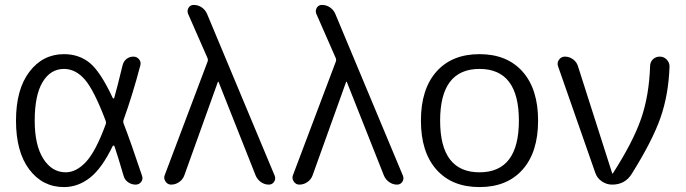

<svg xmlns="http://www.w3.org/2000/svg" viewBox="-20 -750 2786 780"><path d="M240 -470Q185 -470 153 -416.5Q121 -363 121 -260Q121 -160 156 -105Q191 -50 247 -50Q290 -50 329.5 -92.5Q369 -135 409 -244Q412 -252 409 -260Q362 -384 324.5 -427Q287 -470 240 -470ZM240 10Q153 10 99 -61.5Q45 -133 45 -260Q45 -387 99.5 -458.5Q154 -530 240 -530Q301 -530 344.5 -494.5Q388 -459 438 -352Q439 -350 441 -350Q443 -350 444 -352Q455 -390 478 -485Q482 -501 494 -510.5Q506 -520 522 -520Q536 -520 545 -509Q554 -498 550 -484Q519 -366 482 -263Q479 -256 483 -246Q512 -171 557 -36Q562 -22 553.5 -11Q545 0 531 0Q514 0 500 -10Q486 -20 482 -36Q459 -115 445 -156Q444 -158 441.5 -158.5Q439 -159 438 -157Q394 -66 345.5 -28Q297 10 240 10Z M675 0Q661 0 652.5 -12.5Q644 -25 649 -38L823 -499Q826 -506 823 -514L744 -694Q739 -707 746 -718.5Q753 -730 767 -730Q785 -730 799.5 -720Q814 -710 821 -694L1096 -36Q1101 -23 1093.5 -11.5Q1086 0 1072 0Q1055 0 1040.5 -10Q1026 -20 1019 -36L868 -417Q868 -418 867 -418Q865 -418 865 -417L729 -38Q723 -21 708 -10.5Q693 0 675 0Z M1196 0Q1182 0 1173.5 -12.5Q1165 -25 1170 -38L1344 -499Q1347 -506 1344 -514L1265 -694Q1260 -707 1267 -718.5Q1274 -730 1288 -730Q1306 -730 1320.5 -720Q1335 -710 1342 -694L1617 -36Q1622 -23 1614.5 -11.5Q1607 0 1593 0Q1576 0 1561.5 -10Q1547 -20 1540 -36L1389 -417Q1389 -418 1388 -418Q1386 -418 1386 -417L1250 -38Q1244 -21 1229 -10.5Q1214 0 1196 0Z M2088 -260Q2088 -470 1928 -470Q1768 -470 1768 -260Q1768 -50 1928 -50Q2088 -50 2088 -260ZM2103 -61Q2040 10 1928 10Q1816 10 1753 -61Q1690 -132 1690 -260Q1690 -388 1753 -459Q1816 -530 1928 -530Q2040 -530 2103 -459Q2166 -388 2166 -260Q2166 -132 2103 -61Z M2398 -49 2247 -481Q2242 -495 2251 -507.5Q2260 -520 2275 -520Q2293 -520 2308 -509Q2323 -498 2328 -481L2467 -46Q2467 -45 2469 -45Q2470 -45 2470 -46Q2551 -172 2584 -266.5Q2617 -361 2621 -481Q2621 -498 2632.5 -509Q2644 -520 2660.5 -520Q2677 -520 2688.5 -508Q2700 -496 2700 -480Q2696 -365 2663 -271Q2630 -177 2546 -43Q2519 0 2467 0Q2444 0 2424.5 -13.5Q2405 -27 2398 -49Z"/></svg>

Font: Rounded Mplus 1c
Style: Regular
Weight: 400
Version: Version 1.059.20150529